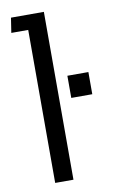

<svg xmlns="http://www.w3.org/2000/svg" viewBox="-84 -781 502 828"><g transform="rotate(-10 166.5 -367.5)"><path d="M221 -349V-446H313V-349ZM89 -670H15L25 -735H169V0H89Z"/></g></svg>

Font: Carrois Gothic
Style: Regular
Weight: 400
Designer: Ralph du Carrois
Foundry: Ralph du Carrois
Version: Version 1.001